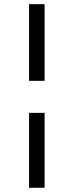

<svg xmlns="http://www.w3.org/2000/svg" viewBox="-20 -740 349 910"><path d="M117.7 -356.9V-720.2H191.4V-356.9ZM117.7 149.9V-205.1H191.4V149.9Z"/></svg>

Font: HK Grotesk Medium
Style: Regular
Weight: 500
Designer: Alfredo Marco Pradil and Stefan Peev
Foundry: Hanken Design Co.
Version: Version 1.045;PS 001.045;hotconv 1.0.88;makeotf.lib2.5.64775